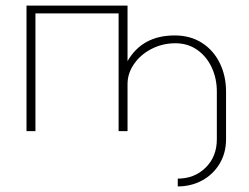

<svg xmlns="http://www.w3.org/2000/svg" viewBox="-20 -470 893 688"><path d="M790 -142V29Q790 78 767 116.5Q744 155 704.5 176.5Q665 198 617 198V170Q677 170 717 130.5Q757 91 757 29V-142Q757 -189 738.5 -228.5Q720 -268 686.5 -291.5Q653 -315 608 -315Q563 -315 523.5 -295Q484 -275 460.5 -241Q437 -207 437 -169V0H405V-422H107V0H75V-450H437V-251Q490 -343 606 -343Q662 -343 703.5 -316.5Q745 -290 767.5 -244Q790 -198 790 -142Z"/></svg>

Font: Poiret One
Style: Regular
Weight: 400
Designer: Denis Masharov (denis.masharov@gmail.com), Cyreal (Charset Expansion)
Foundry: Denis Masharov
Version: Version 1.101